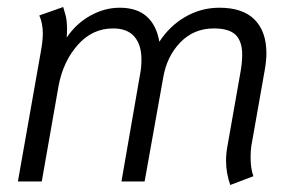

<svg xmlns="http://www.w3.org/2000/svg" viewBox="-20 -517 831 547"><path d="M624 -59Q624 -80 628 -101L664 -305Q670 -337 670 -361Q670 -399 651.5 -417.5Q633 -436 589 -436Q532 -436 493.5 -396Q455 -356 445 -296L392 0H326L379 -305Q383 -325 383 -347Q383 -389 363 -412.5Q343 -436 302 -436Q243 -436 201.5 -389Q160 -342 147 -273L99 0H31L96 -368Q102 -400 102 -422Q102 -450 92 -473L160 -497Q161 -493 166 -476.5Q171 -460 171 -434Q171 -419 170 -410Q197 -450 237.5 -472.5Q278 -495 321 -495Q370 -495 398 -470Q426 -445 434 -398Q463 -443 508 -469Q553 -495 605 -495Q672 -495 705.5 -461Q739 -427 739 -365Q739 -344 734 -316L696 -101Q694 -90 694 -68Q694 -36 702 -15L636 10Q624 -24 624 -59Z"/></svg>

Font: Niramit Light
Style: Italic
Weight: 300
Italic angle: -10°
Designer: Katatrad Aksorn Co.,Ltd.
Foundry: Cadson Demak Co.,Ltd.
Version: Version 1.000; ttfautohint (v1.6)